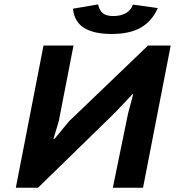

<svg xmlns="http://www.w3.org/2000/svg" viewBox="-20 -874 818 894"><path d="M576.2 -345.2 600.1 -435.1H596.7L511.7 -345.7L157.2 0H53.7L182.6 -662.1H322.3L253.9 -311L229 -227.5H233.9L301.3 -309.1L669.4 -662.1H774.9L646 0H505.4ZM436.5 -853.5Q442.9 -825.2 459 -812.3Q475.1 -799.3 507.3 -799.3Q541.5 -799.3 565.7 -812.5Q589.8 -825.7 599.1 -852.5L714.8 -836.4Q687.5 -775.4 636 -745.6Q584.5 -715.8 500 -715.8Q416.5 -715.8 371.1 -744.4Q325.7 -772.9 319.8 -833.5Z"/></svg>

Font: PT Astra Sans
Style: Bold Italic
Weight: 700
Italic angle: -16°
Designer: A.Korolkova, I. Chaeva
Foundry: ParaType Ltd
Version: Version 1.002W